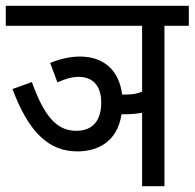

<svg xmlns="http://www.w3.org/2000/svg" viewBox="-20 -642 671 662"><path d="M153 -425 178 -358C203 -369 226 -377 251 -377C298 -377 329 -349 329 -288C329 -228 301 -191 243 -191C175 -191 132 -242 90 -359L23 -335C81 -180 152 -120 247 -120C312 -120 384 -149 399 -248C403 -248 406 -248 410 -248C431 -248 451 -250 470 -253V0H547V-553H631V-622H0V-553H470V-326C454 -319 436 -316 415 -316C410 -316 405 -316 401 -316C391 -400 337 -447 256 -447C222 -447 187 -439 153 -425Z"/></svg>

Font: Noto Sans Condensed
Style: Regular
Weight: 400
Width: 3
Designer: Monotype Design Team
Foundry: Monotype Imaging Inc.
Version: Version 2.013